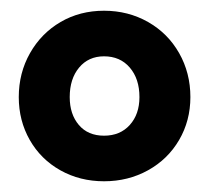

<svg xmlns="http://www.w3.org/2000/svg" viewBox="-20 -730 390 358"><path d="M174 -392Q129 -392 92.5 -412.5Q56 -433 35.5 -469Q15 -505 15 -549Q15 -594 36 -631Q57 -668 93 -689Q129 -710 174 -710Q219 -710 256 -689Q293 -668 314 -631Q335 -594 335 -549Q335 -505 314 -469Q293 -433 256 -412.5Q219 -392 174 -392ZM174 -625Q145 -625 127.5 -604Q110 -583 110 -549Q110 -517 127 -497Q144 -477 174 -477Q204 -477 222 -497Q240 -517 240 -549Q240 -583 222 -604Q204 -625 174 -625Z"/></svg>

Font: Quicksand
Style: Bold
Weight: 700
Version: Version 3.000